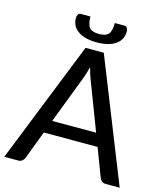

<svg xmlns="http://www.w3.org/2000/svg" viewBox="-129 -995 938 1092"><g transform="rotate(15 340.0 -449.0)"><path d="M679.5 0H597.5Q583.5 0 574.5 -7Q565.5 -14 561.5 -24.5L498 -191.5H181.5L118 -24.5Q114.5 -15 105 -7.5Q95.5 0 82 0H0L286 -718H393.5ZM469 -267.5 362.5 -546.5Q351 -575 339.5 -618.5Q328.5 -575 317 -546L210.5 -267.5ZM339 -764.5Q269 -764.5 229 -791.8Q189 -819 189 -868.5Q189 -879.5 194.2 -888.5Q199.5 -897.5 210 -897.5H267Q267 -850.5 283 -832.2Q299 -814 339 -814Q379 -814 394.8 -832.2Q410.5 -850.5 410.5 -897.5H467.5Q478 -897.5 483.2 -888.5Q488.5 -879.5 488.5 -868.5Q488.5 -819 448.8 -791.8Q409 -764.5 339 -764.5Z"/></g></svg>

Font: Verano Sans Medium
Style: Regular
Weight: 500
Designer: Lukasz Dziedzic with Adam Twardoch and Botio Nikoltchev
Foundry: tyPoland Lukasz Dziedzic
Version: Version 3.001;December 28, 2019;FontCreator 12.0.0.2547 64-b